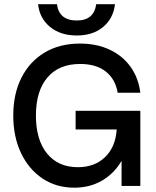

<svg xmlns="http://www.w3.org/2000/svg" viewBox="-20 -862 721 890"><path d="M513 -842.5Q505.5 -777 458.2 -737.2Q411 -697.5 336 -697.5Q260.5 -697.5 212 -737.2Q163.5 -777 156.5 -842.5H244Q254 -767 336 -767Q415.5 -767 426 -842.5ZM41.5 -326.5Q41.5 -427.5 79.8 -502.5Q118 -577.5 187.5 -618.8Q257 -660 350.5 -660Q429 -660 489 -631.5Q549 -603 585.5 -551.8Q622 -500.5 630.5 -432H525.5Q515.5 -494 471 -529.8Q426.5 -565.5 351.5 -565.5Q253.5 -565.5 200 -503Q146.5 -440.5 146.5 -326.5Q146.5 -214 198 -150.5Q249.5 -87 340.5 -87Q419 -87 467.2 -133.8Q515.5 -180.5 521 -262H330.5V-348.5H630.5V0H543.5V-116.5Q510 -58.5 453.5 -25.2Q397 8 324 8Q241 8 177.2 -34.5Q113.5 -77 77.5 -152.5Q41.5 -228 41.5 -326.5Z"/></svg>

Font: Overused Grotesk Medium
Style: Regular
Weight: 525
Version: Version 0.004